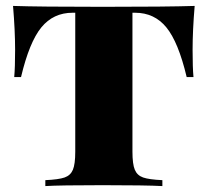

<svg xmlns="http://www.w3.org/2000/svg" viewBox="-20 -628 701 648"><path d="M630 -460Q630 -400 633 -368H610Q582 -486 541.5 -535.5Q501 -585 436 -585H427V-116Q427 -74 435 -55Q443 -36 463 -29Q483 -22 528 -20V0Q472 -3 326 -3Q181 -3 133 0V-20Q178 -22 198 -29Q218 -36 226 -55Q234 -74 234 -116V-585H225Q160 -585 119.5 -535.5Q79 -486 51 -368H28Q31 -400 31 -460Q31 -525 24 -608Q113 -605 326 -605Q545 -605 637 -608Q630 -525 630 -460Z"/></svg>

Font: Playfair Display SC Black
Style: Regular
Weight: 900
Designer: Claus Eggers Sørensen
Foundry: Claus Eggers Sørensen
Version: Version 1.200; ttfautohint (v1.6)